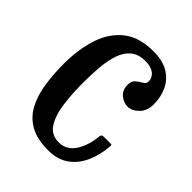

<svg xmlns="http://www.w3.org/2000/svg" viewBox="-162 -619 717 717"><g transform="rotate(45 197.0 -260.0)"><path d="M26 -260Q26 -335 45.5 -396.2Q65 -457.5 109.8 -493.8Q154.5 -530 230 -530Q281 -530 312 -510.2Q343 -490.5 357 -458.8Q371 -427 371 -391Q371 -355 350 -335Q329 -315 307 -315Q287 -315 268.5 -330.2Q250 -345.5 250 -373Q250 -393.5 261.8 -403Q273.5 -412.5 285.2 -419Q297 -425.5 297 -437Q297 -457.5 280.8 -470.2Q264.5 -483 235 -483Q198 -483 176.2 -464.5Q154.5 -446 144 -414.2Q133.5 -382.5 130.2 -342.8Q127 -303 127 -260Q127 -203 133.8 -152.5Q140.5 -102 160.5 -70.5Q180.5 -39 220 -39Q261 -39 284.2 -75.2Q307.5 -111.5 312 -163.5Q312.5 -173 326 -173H357Q365 -173 366 -171.5Q367 -170 366.5 -164Q363 -115.5 345.2 -76Q327.5 -36.5 294.8 -13.2Q262 10 213 10Q154.5 10 117.8 -10.8Q81 -31.5 61 -68.8Q41 -106 33.5 -155Q26 -204 26 -260Z"/></g></svg>

Font: Besley* Condensed
Style: Regular
Weight: 400
Width: 3
Designer: Owen Earl
Foundry: indestructible type*
Version: Version 3.000; ttfautohint (v1.8.3)